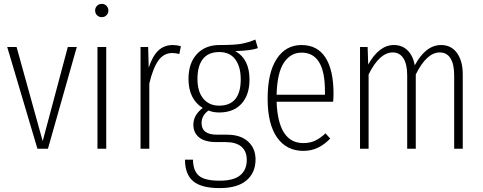

<svg xmlns="http://www.w3.org/2000/svg" viewBox="-20 -763 2478 985"><path d="M374 -522 226 0H172L17 -522H65L199 -39L328 -522Z M525 -522V0H480V-522ZM536 -709Q536 -695 526.5 -685Q517 -675 502 -675Q487 -675 477.5 -685Q468 -695 468 -709Q468 -723 477.5 -733Q487 -743 502 -743Q517 -743 526.5 -733Q536 -723 536 -709Z M908 -526 900 -486Q880 -491 864 -491Q820 -491 792.5 -452.5Q765 -414 746 -335V0H701V-522H740L743 -416Q762 -475 792 -503.5Q822 -532 867 -532Q886 -532 908 -526Z M1303 -516Q1267 -503 1187 -501Q1260 -460 1260 -355Q1260 -276 1219 -231Q1178 -186 1105 -186Q1073 -186 1050 -196Q1033 -185 1023.5 -168Q1014 -151 1014 -132Q1014 -72 1093 -72H1145Q1214 -72 1252.5 -37Q1291 -2 1291 55Q1291 123 1244.5 162.5Q1198 202 1107 202Q1013 202 971 166.5Q929 131 929 56H970Q971 114 1001 139Q1031 164 1107 164Q1179 164 1212.5 136Q1246 108 1246 58Q1246 13 1218.5 -10.5Q1191 -34 1138 -34H1092Q1031 -34 1001.5 -58Q972 -82 972 -123Q972 -173 1020 -209Q947 -255 947 -358Q947 -439 990 -485.5Q1033 -532 1106 -532Q1184 -532 1219 -538.5Q1254 -545 1290 -560ZM993 -358Q993 -293 1023 -257Q1053 -221 1104 -221Q1215 -221 1215 -356Q1215 -421 1187 -458.5Q1159 -496 1105 -496Q1049 -496 1021 -460.5Q993 -425 993 -358Z M1689 -241H1399Q1407 -29 1536 -29Q1570 -29 1596 -41Q1622 -53 1650 -79L1674 -52Q1644 -21 1610.5 -5Q1577 11 1536 11Q1450 11 1401.5 -57.5Q1353 -126 1353 -257Q1353 -390 1399.5 -461Q1446 -532 1527 -532Q1608 -532 1649.5 -468Q1691 -404 1691 -282Q1691 -261 1689 -241ZM1647 -297Q1647 -493 1527 -493Q1471 -493 1436.5 -441.5Q1402 -390 1399 -277H1647Z M2354 -382V0H2310V-376Q2310 -434 2291 -464Q2272 -494 2236 -494Q2169 -494 2113 -381V0H2069V-376Q2069 -434 2049.5 -464Q2030 -494 1995 -494Q1927 -494 1871 -381V0H1827V-522H1866L1869 -432Q1925 -532 2001 -532Q2043 -532 2071 -504.5Q2099 -477 2108 -428Q2164 -532 2243 -532Q2295 -532 2324.5 -491Q2354 -450 2354 -382Z"/></svg>

Font: Fira Sans Extra Condensed ExtraLight
Style: Regular
Weight: 275
Width: 1
Designer: Carrois Corporate & Edenspiekermann AG
Foundry: Carrois Corporate GbR & Edenspiekermann AG
Version: Version 4.203